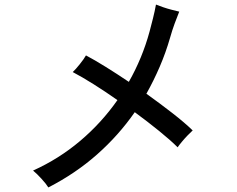

<svg xmlns="http://www.w3.org/2000/svg" viewBox="-20 -793 1040 842"><path d="M192 29Q183 14 162 -9Q141 -32 125 -45Q238 -96 331.5 -175Q425 -254 495 -354Q441 -392 390 -424Q339 -456 299 -477Q311 -488 329.5 -511Q348 -534 357 -550Q395 -530 444 -499.5Q493 -469 545 -434Q574 -485 597 -540.5Q620 -596 636 -655Q643 -681 651 -713Q659 -745 664 -773Q676 -768 695 -761.5Q714 -755 733.5 -750Q753 -745 766 -742Q757 -720 746 -690Q735 -660 726 -628Q707 -562 680.5 -500.5Q654 -439 622 -382Q682 -339 736 -297Q790 -255 825 -221Q816 -213 802.5 -199Q789 -185 777 -170.5Q765 -156 759 -147Q728 -178 678 -218.5Q628 -259 571 -301Q500 -199 405.5 -115.5Q311 -32 192 29Z"/></svg>

Font: Zen Kaku Gothic Antique Medium
Style: Regular
Weight: 500
Designer: Yoshimichi Ohira
Foundry: Positype
Version: Version 1.002